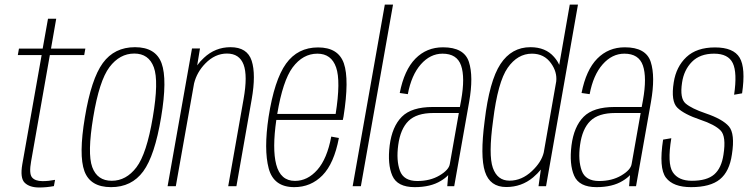

<svg xmlns="http://www.w3.org/2000/svg" viewBox="-20 -805 3260 830"><path d="M149.5 5.5Q108 5.5 87 -14.8Q66 -35 76.5 -95.5L160 -567H57L62 -595H164.5L187.5 -724H223L200.5 -595H349L344 -567H195.5L114.5 -107.5Q105 -55 118.2 -38.5Q131.5 -22 164 -22Q190 -22 218 -27.5L213 -0.5Q181 5.5 149.5 5.5Z M460 4Q370.5 4 345 -65Q319.5 -134 347 -298Q374.5 -464 424.5 -532.5Q474.5 -601 563.5 -601Q653 -601 678.5 -531.5Q704 -462 676.5 -298Q649 -132 599 -64Q549 4 460 4ZM463 -23.5Q525.5 -23.5 569.8 -81.8Q614 -140 640.5 -298Q667 -454.5 645 -514Q623 -573.5 560.5 -573.5Q497.5 -573.5 453.2 -514.8Q409 -456 383 -298Q357 -141.5 378.8 -82.5Q400.5 -23.5 463 -23.5Z M704.5 0 810 -595.5H844.5L832.5 -522.5Q844.5 -539.5 861.5 -555Q910.5 -601 976.5 -601Q1049 -601 1068 -542.2Q1087 -483.5 1068 -375.5L1002 0H966.5L1033 -377Q1051 -478 1033 -525.8Q1015 -573.5 961 -573.5Q909.5 -573.5 867.5 -530.5Q831 -493 819 -444.5L740 0Z M1252 4Q1163 4 1141.5 -77.2Q1120 -158.5 1141 -299Q1166 -459.5 1216.5 -529.8Q1267 -600 1355 -600Q1442.5 -600 1466.5 -531Q1490.5 -462 1465 -301Q1463.5 -292 1462 -286.5H1174.5Q1156.5 -161.5 1174 -94Q1192.5 -23 1255 -23Q1309.5 -23 1351.8 -70.8Q1394 -118.5 1412 -214.5L1445 -208.5Q1424 -98 1374 -47Q1324 4 1252 4ZM1178.5 -312.5H1431Q1453.5 -455 1433 -513.5Q1412.5 -573 1352 -573Q1289.5 -573 1245 -513.5Q1202.5 -456 1178.5 -312.5Z M1504.5 0 1643.5 -785H1679L1540 0Z M1913.5 0 1917.5 -48Q1905.5 -35 1885.5 -23Q1841.5 4 1772.5 4Q1697.5 4 1676 -45.5Q1654.5 -95 1664.5 -176.5Q1675 -258 1717 -300.2Q1759 -342.5 1851 -342.5H1968L1973.5 -372Q1991 -470.5 1973.2 -521.8Q1955.5 -573 1893 -573Q1840 -573 1799.2 -526.8Q1758.5 -480.5 1743 -398L1708 -403Q1727.5 -502.5 1775.8 -551.5Q1824 -600.5 1895 -600.5Q1986.5 -600.5 2007 -537.5Q2027.5 -474.5 2008 -364L1943.5 0ZM1924.5 -96 1963.5 -316.5H1853.5Q1781 -316.5 1746 -282.2Q1711 -248 1701.5 -178Q1692.5 -111.5 1708.8 -67Q1725 -22.5 1784 -22.5Q1839.5 -22.5 1880 -46.5Q1920.5 -70.5 1924.5 -96Z M2308 0 2318 -72Q2304.5 -55 2284.5 -38Q2234.5 3.5 2168.5 3.5Q2098 3.5 2076.5 -62.8Q2055 -129 2075 -281.5Q2095.5 -455.5 2143.5 -528.2Q2191.5 -601 2273 -601Q2338.5 -601 2375 -559Q2390 -542 2397.5 -524.5L2443 -785H2478.5L2340.5 0ZM2330.5 -145.5 2384.5 -453Q2389 -494 2362 -531.5Q2332.5 -573 2279.5 -573Q2217.5 -573 2174.8 -512Q2132 -451 2111.5 -283.5Q2091 -135 2110.5 -79.5Q2130 -24 2182.5 -24Q2235.5 -24 2279.5 -65.5Q2320.5 -104 2330.5 -145.5Z M2699.5 0 2703.5 -48Q2691.5 -35 2671.5 -23Q2627.5 4 2558.5 4Q2483.5 4 2462 -45.5Q2440.5 -95 2450.5 -176.5Q2461 -258 2503 -300.2Q2545 -342.5 2637 -342.5H2754L2759.5 -372Q2777 -470.5 2759.2 -521.8Q2741.5 -573 2679 -573Q2626 -573 2585.2 -526.8Q2544.5 -480.5 2529 -398L2494 -403Q2513.5 -502.5 2561.8 -551.5Q2610 -600.5 2681 -600.5Q2772.5 -600.5 2793 -537.5Q2813.5 -474.5 2794 -364L2729.5 0ZM2710.5 -96 2749.5 -316.5H2639.5Q2567 -316.5 2532 -282.2Q2497 -248 2487.5 -178Q2478.5 -111.5 2494.8 -67Q2511 -22.5 2570 -22.5Q2625.5 -22.5 2666 -46.5Q2706.5 -70.5 2710.5 -96Z M2967.5 4Q2890 4 2858.8 -37Q2827.5 -78 2846.5 -201.5L2882 -207.5Q2864 -98 2888.2 -60.8Q2912.5 -23.5 2971 -23.5Q3036 -23.5 3067.5 -51Q3099 -78.5 3107.5 -136.5Q3120 -215.5 3095 -241Q3070 -266.5 3007 -287.5Q2937.5 -311 2908.5 -339Q2879.5 -367 2892.5 -449Q2903 -516.5 2947.2 -558.2Q2991.5 -600 3071 -600Q3151 -600 3177.5 -555.5Q3204 -511 3188 -401.5L3153.5 -395.5Q3167.5 -491 3147.8 -532Q3128 -573 3067 -573Q3006 -573 2971.2 -537.8Q2936.5 -502.5 2928.5 -448Q2918 -379.5 2944 -357.5Q2970 -335.5 3030.5 -315Q3104 -290 3131 -258.5Q3158 -227 3144 -137.5Q3133.5 -63.5 3092 -29.8Q3050.5 4 2967.5 4Z"/></svg>

Font: Anybody ExtraLight
Style: Italic
Weight: 200
Italic angle: -10°
Designer: Tyler Finck
Foundry: Etcetera Type Company
Version: Version 1.010; ttfautohint (v1.8.3) -l 8 -r 50 -G 200 -x 14 